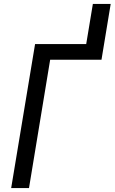

<svg xmlns="http://www.w3.org/2000/svg" viewBox="-20 -960 585 980"><path d="M37 0 159 -735H420L454 -940H545L498 -655H236L128 0Z"/></svg>

Font: Iosevka Curly Medium Oblique
Style: Regular
Weight: 500
Italic angle: -9°
Monospace: yes
Designer: Belleve Invis
Foundry: Belleve Invis
Version: Version 11.1.0; ttfautohint (v1.8.3)